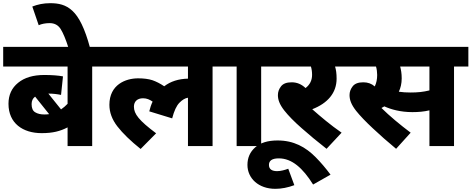

<svg xmlns="http://www.w3.org/2000/svg" viewBox="-20 -916 2957 1204"><path d="M647.9 -622.1H0V-499H403.8V-265.1C392.1 -252.9 377.9 -240.2 362.8 -230L283.2 -329.1C314.9 -329.1 341.8 -325.2 362.8 -320.8L375 -437C347.2 -442.4 307.1 -445.8 257.8 -445.8C188.5 -445.8 133.8 -429.7 93.8 -397C53.2 -364.3 33.2 -320.3 33.2 -265.1C33.2 -143.1 123 -81.1 241.2 -81.1C311.5 -81.1 357.4 -93.3 403.8 -117.2V0H558.1V-499H647.9ZM178.2 -263.2C178.2 -283.7 185.5 -299.3 200.2 -310.1L288.1 -200.2C277.8 -198.7 268.1 -198.2 257.8 -198.2C234.9 -198.2 215.8 -202.6 200.7 -211.9C185.5 -220.7 178.2 -237.8 178.2 -263.2Z M544.9 -615.2C511.7 -738.8 475.1 -810.5 433.6 -848.6C392.6 -886.7 347.2 -896 294.9 -896C252 -896 216.3 -888.2 182.6 -875L222.7 -757.8C240.2 -766.1 265.6 -771 291 -771C321.8 -771 344.7 -758.8 360.4 -733.9C376 -709 392.6 -669.4 409.7 -615.2Z M1158.7 -499V-422.9C1099.6 -421.4 1049.8 -405.8 1009.8 -375C984.4 -392.1 959.5 -404.8 935.5 -413.1C911.1 -420.9 881.3 -424.8 845.7 -424.8C768.1 -424.8 666 -385.3 666 -258.8C666 -211.4 682.6 -166.5 716.3 -123C750 -79.6 798.3 -32.7 861.8 18.1L959 -80.1C851.6 -160.6 819.8 -201.2 819.8 -247.1C819.8 -278.8 840.3 -299.8 877 -299.8C900.9 -299.8 919.4 -291 937 -278.8C928.2 -260.3 921.4 -239.7 916 -217.8L1059.6 -173.8C1071.8 -220.7 1086.9 -253.4 1105.5 -272C1123.5 -290.5 1141.6 -300.8 1158.7 -303.2V0H1313V-499H1402.8V-622.1H632.8V-499Z M1708.5 -499V-622.1H1388.7V-499H1463.9V0H1617.7V-499Z M2122.1 -84C2052.2 -132.3 1991.2 -184.1 1938 -231C2033.7 -268.1 2090.8 -332.5 2090.8 -422.9C2090.8 -454.6 2087.4 -479 2081.1 -499H2157.7V-622.1H1693.8V-499H1929.7C1934.6 -482.9 1937 -465.8 1937 -446.8C1937 -412.1 1923.3 -384.8 1896 -363.8C1871.1 -387.7 1842.3 -399.9 1809.1 -399.9C1777.3 -399.9 1755.4 -391.6 1742.2 -374.5C1729 -357.4 1722.7 -339.4 1722.7 -319.8C1722.7 -292 1731.9 -262.7 1762.7 -223.1C1788.1 -190.9 1824.2 -153.8 1871.6 -112.3C1918.5 -70.8 1970.7 -27.3 2027.8 17.1Z M1787.6 142.1C1766.1 149.9 1741.2 157.2 1717.8 157.2C1686.5 157.2 1666.5 146 1666.5 118.2C1666.5 90.8 1687 77.1 1728.5 77.1C1810.1 77.1 1878.4 137.2 1943.4 241.2L2052.7 179.2C2022.9 139.2 1992.2 103 1960.4 70.8C1896.5 5.9 1821.8 -35.2 1720.7 -35.2C1659.7 -35.2 1613.3 -21 1580.6 7.8C1547.9 36.6 1531.7 73.2 1531.7 118.2C1531.7 201.7 1600.6 268.1 1706.5 268.1C1745.1 268.1 1785.2 260.3 1825.7 245.1Z M2917 -499V-622.1H2143.1V-499H2337.9C2342.8 -481.9 2345.2 -463.9 2345.2 -445.8C2345.2 -418.9 2340.3 -395 2330.1 -374C2310.1 -391.6 2286.1 -399.9 2258.3 -399.9C2226.6 -399.9 2204.6 -391.6 2191.4 -374.5C2178.2 -357.4 2171.9 -339.4 2171.9 -319.8C2171.9 -290.5 2182.1 -260.7 2212.9 -221.2C2238.3 -189.5 2272.9 -153.3 2317.4 -111.8C2361.3 -70.3 2410.2 -27.3 2463.9 17.1L2555.2 -84C2489.3 -133.3 2421.4 -189.9 2372.1 -238.8C2377.9 -241.7 2383.8 -245.1 2390.1 -249C2431.2 -230 2491.7 -212.9 2565.9 -212.9C2603.5 -212.9 2638.2 -215.8 2672.9 -224.1V0H2827.1V-499ZM2554.2 -335.9C2528.3 -335.9 2503.9 -337.4 2481 -340.8C2492.2 -364.7 2499 -391.6 2499 -424.8C2499 -456.1 2494.6 -479 2489.3 -499H2672.9V-349.1C2634.3 -339.4 2599.1 -335.9 2554.2 -335.9Z"/></svg>

Font: Noto Reveo Sans
Style: Regular
Weight: 800
Designer: Monotype Design Team
Foundry: Monotype Imaging Inc.
Version: Version 2.007